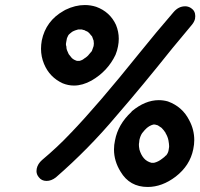

<svg xmlns="http://www.w3.org/2000/svg" viewBox="-20 -716 796 763"><path d="M274 -376Q251 -376 229 -385Q177 -409 155 -462Q143 -491 143 -522Q143 -538 146 -555Q162 -633 233 -673L240 -677Q279 -696 317 -696Q340 -696 362 -689Q417 -669 441 -617Q452 -590 452 -562Q452 -547 449 -532Q446 -515 439 -498Q408 -433 344 -396Q308 -376 274 -376ZM296 -474Q298 -475 299 -475Q300 -475 302 -476Q308 -478 313 -482L314 -483Q321 -487 326.5 -492Q332 -497 333 -499L345 -513L352 -533Q353 -538 353 -543Q353 -549 352 -554Q352 -556 351 -557L346 -571Q342 -575 339.5 -578.5Q337 -582 335 -584Q333 -585 332 -587Q328 -591 319 -594L316 -596Q310 -597 305 -599H291L278 -595Q271 -592 269 -591Q267 -590 264 -587.5Q261 -585 258.5 -583Q256 -581 254 -579Q252 -577 251 -575L246 -564L243 -548Q242 -545 242 -541Q242 -536 244 -530V-527Q244 -519 253 -501Q264 -488 264.5 -486.5Q265 -485 274 -479L281 -476Q281 -475 283 -475Q285 -475 287 -474ZM567 27Q495 27 459 -34Q433 -76 433 -122Q433 -140 437 -158Q449 -222 502 -271L504 -274Q557 -318 611 -318Q629 -318 647 -313Q705 -292 732 -238Q752 -201 752 -159Q752 -142 748 -123Q735 -58 678 -14Q624 27 567 27ZM592 -69Q609 -73 624 -85Q634 -92 639 -98H640Q644 -103 646.5 -108Q649 -113 650 -119Q651 -125 652 -132V-136Q652 -143 649.5 -157.5Q647 -172 638 -187V-188Q631 -199 622 -208L607 -218L596 -221H589Q581 -219 572.5 -214Q564 -209 555 -199L545 -187Q538 -177 534 -160L533 -150Q532 -146 532 -140Q532 -133 534 -123V-122Q540 -101 551.5 -87.5Q563 -74 582 -69ZM165 3Q145 3 134 -12Q125 -23 125 -36Q125 -41 126 -46Q130 -65 147 -80Q209 -132 258 -184Q258 -185 260 -186Q367 -297 534 -505Q600 -587 669 -667Q689 -691 716 -691Q728 -691 739 -684Q756 -673 756 -652Q756 -647 755 -641Q752 -629 743 -618L664 -523Q546 -375 442 -255Q332 -124 202 -11Q184 3 165 3Z"/></svg>

Font: Bad Comic
Style: Italic
Weight: 400
Italic angle: -11°
Designer: GGBotNet
Foundry: GGBotNet
Version: 0.95